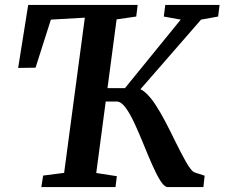

<svg xmlns="http://www.w3.org/2000/svg" viewBox="-20 -763 916 783"><path d="M148.5 0 156 -47 241.5 -58 326 -691 187.5 -683 125 -487 54 -486 95 -743H541.5L535.5 -695.5L455.5 -684L372.5 -57.5L456.5 -44.5L451 0ZM665 0Q650.5 0 634.5 -25.2Q618.5 -50.5 601 -90.2Q583.5 -130 565.5 -174.5Q547.5 -219 529 -259Q510.5 -299 492.2 -324Q474 -349 455.5 -349H393.5L400.5 -403.5H489.5L717 -683L648 -695.5L654 -743H875.5L869.5 -695.5L800 -683L517 -358L530 -403Q551 -405 572.2 -386.2Q593.5 -367.5 614.2 -335.8Q635 -304 655.2 -265.2Q675.5 -226.5 693.5 -189Q706 -164.5 717.2 -142.2Q728.5 -120 738.8 -102.2Q749 -84.5 758 -73.2Q767 -62 774.5 -59.5L814.5 -46.5L809.5 0Z"/></svg>

Font: Merriweather 20pt SemiBold
Style: Italic
Weight: 600
Italic angle: -7.8°
Version: Version 2.101